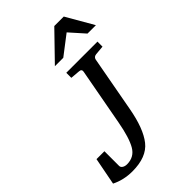

<svg xmlns="http://www.w3.org/2000/svg" viewBox="-292 -1016 1132 1132"><g transform="rotate(-45 274.5 -450.0)"><path d="M507 -629 450 -624Q429 -622 425 -604L361 -256Q336 -117 283.5 -50.5Q231 16 112 16Q40 16 -20 -14L13 -185H79V-63Q79 -51 90.5 -43.5Q102 -36 119 -36Q179 -36 208.5 -86.5Q238 -137 258 -247L324 -604Q327 -623 305 -624L247 -629V-671H507ZM569 -746H499L417 -838L297 -746H227L392 -916H471Z"/></g></svg>

Font: Veleka
Style: Italic
Weight: 400
Italic angle: -12°
Designer: Stefan Peev, Context Ltd, 2016; SIL International, 1997-2014.
Foundry: Stefan Peev, Context Ltd, 2016
Version: Version 1.000